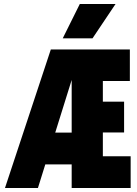

<svg xmlns="http://www.w3.org/2000/svg" viewBox="-20 -947 690 967"><path d="M5 0 236 -698H389L171 0ZM168 -119V-279H367V-119ZM341 0V-698H634V-539H498V-435H605V-280H498V-160H638V0ZM296 -754 382 -927H562L446 -754Z"/></svg>

Font: Azeret Mono Thin ExtraBold
Style: Regular
Weight: 800
Version: Version 1.002